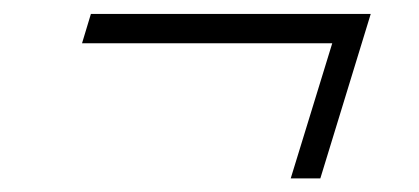

<svg xmlns="http://www.w3.org/2000/svg" viewBox="-20 -396 615 282"><path d="M113.5 -375.5H524.5L450.5 -134H407L468 -332.5H100.5Z"/></svg>

Font: Newsreader Display
Style: Bold Italic
Weight: 700
Italic angle: -17°
Designer: Hugues Gentile
Foundry: Production Type
Version: Version 1.001